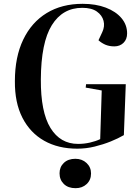

<svg xmlns="http://www.w3.org/2000/svg" viewBox="-20 -765 720 1006"><path d="M639 -324 629 -57Q600 -40 560.5 -24Q521 -8 476 3Q431 14 385 14Q285 14 211.5 -27.5Q138 -69 97.5 -148Q57 -227 58 -340Q58 -466 101.5 -557Q145 -648 224.5 -696.5Q304 -745 413 -745Q482 -745 534.5 -725Q587 -705 616.5 -670Q646 -635 646 -590Q646 -559 627 -540.5Q608 -522 579 -522Q554 -522 534 -530Q514 -538 496 -554L516 -597Q530 -627 522.5 -656Q515 -685 487.5 -704.5Q460 -724 411 -724Q308 -724 251.5 -633Q195 -542 194 -349Q193 -178 244.5 -94.5Q296 -11 389 -11Q421 -11 451.5 -18Q482 -25 505 -36L513 -291L429 -306L431 -324ZM292 143Q292 110 314.5 88.5Q337 67 375 67Q410 67 433.5 89Q457 111 457 144Q457 178 434 199.5Q411 221 376 221Q337 221 314.5 199Q292 177 292 143Z"/></svg>

Font: Literata 72pt SemiBold
Style: Italic
Weight: 600
Italic angle: -2°
Designer: Latin by Veronika Burian and Jose Scaglione. Greek by Irene Vlachou. Cyrillic by Vera Evstafieva
Foundry: TypeTogether
Version: Version 3.002